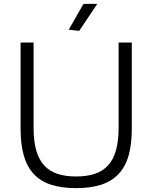

<svg xmlns="http://www.w3.org/2000/svg" viewBox="-20 -959 784 989"><path d="M86 -298V-740H153V-301Q153 -233 166.5 -185Q180 -137 207.5 -107Q235 -77 276 -63.5Q317 -50 372 -50Q427 -50 468 -63.5Q509 -77 536.5 -107Q564 -137 577.5 -185Q591 -233 591 -301V-740H659V-298Q659 -216 642.5 -158Q626 -100 590.5 -62.5Q555 -25 501 -7.5Q447 10 372 10Q297 10 243 -7.5Q189 -25 154 -62.5Q119 -100 102.5 -158Q86 -216 86 -298ZM334 -806 410 -939H481L388 -800Z"/></svg>

Font: EncodeSans
Style: Light
Weight: 300
Designer: Pablo Impallari, Andres Torresi
Foundry: Pablo Impallari, Andres Torresi
Version: Version 1.000; ttfautohint (v1.4.1)